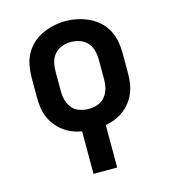

<svg xmlns="http://www.w3.org/2000/svg" viewBox="-111 -620 822 925"><g transform="rotate(-15 300.0 -158.0)"><path d="M241 215V3Q216 -1 193 -10.5Q170 -20 150 -35Q130 -50 114.5 -70Q99 -90 89.5 -113Q80 -136 76.5 -160.5Q73 -185 73 -210V-310Q73 -340 78.5 -369.5Q84 -399 98 -425.5Q112 -452 134.5 -472.5Q157 -493 184 -505.5Q211 -518 240.5 -524.5Q270 -531 300 -531Q330 -531 359.5 -524.5Q389 -518 416 -505.5Q443 -493 465.5 -472.5Q488 -452 502 -425.5Q516 -399 521.5 -369.5Q527 -340 527 -310V-210Q527 -185 523.5 -160.5Q520 -136 510.5 -113Q501 -90 485.5 -70Q470 -50 450 -35Q430 -20 407 -10.5Q384 -1 359 3V215ZM300 -93Q323 -93 345 -100.5Q367 -108 381.5 -125.5Q396 -143 402 -165Q408 -187 408 -210V-310Q408 -333 402 -355.5Q396 -378 381 -395Q366 -412 343.5 -419.5Q321 -427 299 -427Q276 -427 254.5 -419Q233 -411 218 -394Q203 -377 197.5 -355Q192 -333 192 -310V-210Q192 -187 198 -165Q204 -143 218.5 -125.5Q233 -108 255 -100.5Q277 -93 300 -93Z"/></g></svg>

Font: Zed Sans Extended
Style: Bold
Weight: 700
Width: 7
Designer: Belleve Invis
Foundry: Belleve Invis
Version: Version 1.0.0; ttfautohint (v1.8.4)